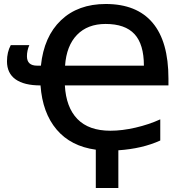

<svg xmlns="http://www.w3.org/2000/svg" viewBox="-20 -745 933 962"><path d="M573 197V8Q693 0 783 -41V-147Q726 -121 659 -105.5Q592 -90 533 -90Q425 -90 368 -148.5Q311 -207 305 -317H824V-351Q824 -537 744.5 -631Q665 -725 510 -725Q371 -725 285.5 -643.5Q200 -562 185 -416H166Q115 -416 115 -463Q115 -492 127 -519H34Q15 -484 15 -438Q15 -378 58 -347.5Q101 -317 183 -317Q193 -179 264 -95.5Q335 -12 460 5V197ZM701 -416H306Q313 -516 366 -570.5Q419 -625 509 -625Q607 -625 654 -574Q701 -523 701 -416Z"/></svg>

Font: OpenSansMMV
Style: Semibold
Weight: 600
Designer: Steve Matteson
Foundry: Ascender Corporation
Version: Version 6.000